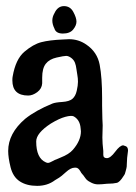

<svg xmlns="http://www.w3.org/2000/svg" viewBox="-20 -604 447 629"><path d="M158.2 -560.5Q168.9 -584 189.5 -584Q210 -584 220.2 -564.9Q230.5 -545.9 230.5 -533.2Q230.5 -520.5 219.7 -507.3Q209 -494.1 186 -494.1Q163.1 -494.1 158.2 -510.7Q151.4 -524.4 151.4 -536.6Q151.4 -548.8 158.2 -560.5ZM349.6 -2.9 330.1 -2Q312.5 0 301.3 0Q290 0 279.3 -5.4Q268.6 -10.7 264.6 -14.6Q260.7 -18.6 256.8 -24.4Q252.9 -30.3 249.5 -33.7Q246.1 -37.1 243.2 -43Q236.3 -54.7 228.5 -54.7H224.6Q211.9 -54.7 195.8 -40Q179.7 -25.4 173.8 -22Q168 -18.6 160.2 -13.7Q135.7 4.9 101.6 4.9Q67.4 4.9 44.9 -9.8Q22.5 -24.4 14.6 -56.2Q6.8 -87.9 6.8 -109.4Q6.8 -167 62.5 -214.8Q96.7 -242.2 151.4 -264.6Q161.1 -268.6 184.1 -270Q207 -271.5 217.3 -280.3Q227.5 -289.1 231.4 -306.6Q235.4 -324.2 235.4 -335.9Q235.4 -347.7 233.4 -358.4Q231.4 -369.1 230.5 -377Q229.5 -384.8 228.5 -388.7Q227.5 -392.6 225.6 -398.4Q221.7 -408.2 212.9 -414.6Q204.1 -420.9 196.8 -420.9Q189.5 -420.9 165.5 -415.5Q141.6 -410.2 129.9 -395Q118.2 -379.9 118.2 -349.6V-331.1Q117.2 -313.5 102.1 -302.2Q86.9 -291 72.3 -291Q20.5 -291 20.5 -340.8Q20.5 -349.6 21.5 -353.5Q31.2 -410.2 60.1 -434.6Q88.9 -459 115.2 -465.8Q141.6 -472.7 185.5 -474.6L206.1 -475.6Q237.3 -475.6 262.7 -458Q298.8 -433.6 306.6 -391.6Q314.5 -349.6 314.5 -283.2V-257.8L315.4 -214.8L316.4 -193.4L315.4 -153.3Q315.4 -134.8 318.4 -109.4V-96.7Q318.4 -85.9 330.1 -85.9Q341.8 -85.9 357.4 -106.9Q373 -127.9 383.8 -127.9Q384.8 -127.9 392.1 -125Q399.4 -122.1 399.4 -110.4L396.5 -86.9L395.5 -67.4Q395.5 -56.6 394 -52.2Q392.6 -47.9 391.6 -43Q390.6 -38.1 389.2 -34.7Q387.7 -31.2 384.8 -27.3Q372.1 -6.8 362.3 -4.9Q352.5 -2.9 349.6 -2.9ZM245.1 -173.8 244.1 -183.6Q242.2 -210.9 221.7 -222.7Q213.9 -226.6 193.8 -221.2Q173.8 -215.8 146.5 -199.2Q98.6 -168 98.6 -140.6Q98.6 -85.9 129.9 -72.3Q133.8 -70.3 137.7 -70.3Q141.6 -70.3 151.4 -75.7Q161.1 -81.1 165 -82L178.7 -87.9Q206.1 -98.6 218.8 -113.3Q245.1 -143.6 245.1 -173.8Z"/></svg>

Font: Essays1743
Style: Medium
Weight: 500
Designer: Based on the typeface in a 1743 English translation of the essays of Montaigne.  PostScript/TrueType font designed by Jo
Version: Version 002.100